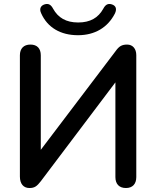

<svg xmlns="http://www.w3.org/2000/svg" viewBox="-20 -937 785 965"><path d="M128 8C155 8 166 -2 185 -26L560 -523V-47C560 -12 579 8 613 8C646 8 665 -12 665 -47V-660C665 -692 647 -713 619 -713C592 -713 578 -704 561 -680L185 -184V-659C185 -693 167 -713 133 -713C99 -713 80 -693 80 -659V-50C80 -13 98 8 128 8ZM372 -760C457 -760 522 -799 558 -870C569 -894 561 -909 542 -915C523 -921 510 -914 499 -893C474 -848 434 -824 373 -824C312 -824 272 -848 247 -893C236 -914 223 -921 204 -915C185 -909 176 -893 187 -870C219 -798 285 -760 372 -760Z"/></svg>

Font: SN Pro Medium
Style: Regular
Weight: 500
Designer: Tobias Whetton
Foundry: Supernotes
Version: Version 1.003;Glyphs 3.3 (3324)